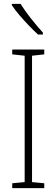

<svg xmlns="http://www.w3.org/2000/svg" viewBox="-20 -969 291 989"><path d="M208 0H43V-25L107 -31V-682L43 -689V-714H208V-689L145 -682V-31L208 -25ZM86 -949Q109 -912 140.5 -872.5Q172 -833 201 -801V-791H176Q155 -810 129.5 -836.5Q104 -863 80.5 -890.5Q57 -918 41 -942V-949Z"/></svg>

Font: Noto Sans Khmer Condensed ExtraLight
Style: Regular
Weight: 200
Width: 3
Designer: Danh Hong and the Monotype Design Team
Foundry: Monotype Imaging Inc.
Version: Version 2.004; ttfautohint (v1.8.4.7-5d5b)